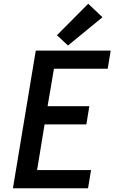

<svg xmlns="http://www.w3.org/2000/svg" viewBox="-20 -1005 616 1025"><path d="M49 0H450L466 -97H178L218 -341H441L457 -438H234L268 -638H555L571 -735H171ZM343 -762 527 -913 451 -985 284 -817Z"/></svg>

Font: Iosevka Sparkle SmBdObl
Style: Regular
Weight: 600
Italic angle: -9°
Designer: Belleve Invis
Foundry: Belleve Invis
Version: Version 4.5.0; ttfautohint (v1.8.3)